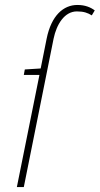

<svg xmlns="http://www.w3.org/2000/svg" viewBox="-20 -754 402 774"><path d="M48 0H76L196 -598C208 -656 240 -708 290 -708C318 -708 334 -702 350 -692L362 -712C346 -724 324 -734 292 -734C236 -734 187 -692 168 -598L144 -478L80 -474L76 -452H139Z"/></svg>

Font: Source Sans Pro ExtraLight
Style: Italic
Weight: 200
Italic angle: -11°
Designer: Paul D. Hunt
Foundry: Adobe Systems Incorporated
Version: Version 3.006;hotconv 1.0.111;makeotfexe 2.5.65597